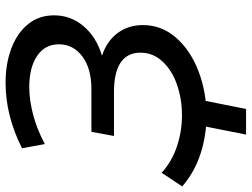

<svg xmlns="http://www.w3.org/2000/svg" viewBox="-134 -623 903 689"><g transform="rotate(-90 317.5 -278.5)"><path d="M572 -217Q572 -150 526.5 -98Q481 -46 406 -17.5Q331 11 247 11Q176 11 110 -10.5Q44 -32 -7 -76L42 -150Q81 -114 135.5 -95.5Q190 -77 248 -77Q307 -77 358.5 -95Q410 -113 441.5 -147Q473 -181 473 -226Q473 -273 437.5 -297Q402 -321 332 -321H174L189 -402H343Q416 -402 459.5 -434.5Q503 -467 503 -519Q503 -569 461 -597Q419 -625 350 -625Q303 -625 250 -611Q197 -597 145 -569L130 -651Q247 -710 365 -710Q434 -710 489 -689Q544 -668 575.5 -629Q607 -590 607 -536Q607 -476 568 -430Q529 -384 462 -364Q514 -347 543 -308.5Q572 -270 572 -217ZM271 153H179L214 -23H306Z"/></g></svg>

Font: Montserrat Alternates Medium
Style: Italic
Weight: 500
Italic angle: -11.3°
Designer: Julieta Ulanovsky
Foundry: Julieta Ulanovsky
Version: Version 7.200